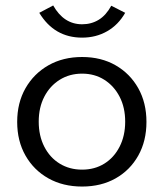

<svg xmlns="http://www.w3.org/2000/svg" viewBox="-20 -676 603 704"><path d="M281 8Q211 8 157.5 -22Q104 -52 73.5 -105.5Q43 -159 43 -229Q43 -299 73.5 -352.5Q104 -406 157.5 -436.5Q211 -467 281 -467Q351 -467 404 -436.5Q457 -406 487 -352.5Q517 -299 517 -229Q517 -159 487 -105.5Q457 -52 404 -22Q351 8 281 8ZM281 -54Q327 -54 362.5 -76Q398 -98 418.5 -138Q439 -178 439 -230Q439 -282 418.5 -321.5Q398 -361 362.5 -383.5Q327 -406 281 -406Q235 -406 199 -383.5Q163 -361 142.5 -321.5Q122 -282 122 -230Q122 -178 142.5 -138Q163 -98 199 -76Q235 -54 281 -54ZM388 -655 439 -629Q414 -585 373 -561.5Q332 -538 281 -538Q179 -538 124 -629L175 -656Q214 -587 281 -587Q315 -587 342 -603.5Q369 -620 388 -655Z"/></svg>

Font: Inconsolata SemiExpanded
Style: Regular
Weight: 400
Width: 6
Monospace: yes
Designer: Raph Levien, Cyreal, Brenton Simpson
Foundry: Raph Levien, Cyreal, Google
Version: Version 3.100; ttfautohint (v1.8.4.7-5d5b)